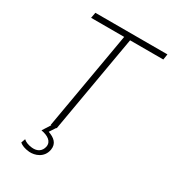

<svg xmlns="http://www.w3.org/2000/svg" viewBox="-213 -813 1010 1126"><g transform="rotate(30 291.5 -250.0)"><path d="M197 0H201L166 55C211 63 246 84 239 123C232 157 206 175 168 171C141 168 122 160 109 148L99 176C113 188 134 197 166 200C205 203 260 185 271 126C279 79 249 56 207 41L234 0H237L352 -662H577L583 -700H95L88 -662H312Z"/></g></svg>

Font: Fixel Display ExtraLight
Style: Italic
Weight: 200
Italic angle: -10°
Designer: AlfaBravo + MacPaw
Foundry: Kyrylo Tkachov, Marchela Mozhyna, Serhii Makarenko, Maria Weinstein, Zakhar Kryvoshyya
Version: Version 1.210;Glyphs 3.2 (3217)